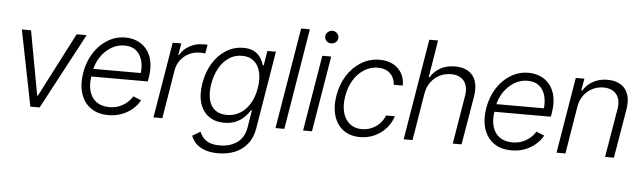

<svg xmlns="http://www.w3.org/2000/svg" viewBox="-54 -946 4602 1377"><g transform="rotate(5 2246.5 -257.0)"><path d="M535.6 -545.9 245.1 0H178.2L69.3 -545.9H135.3L220.2 -83H225.1L463.9 -545.9Z M740.2 11.7Q663.1 11.7 612.3 -24.9Q561.5 -61.5 541.3 -125.7Q521 -189.9 534.2 -273.4Q547.9 -355.5 587.9 -418.5Q627.9 -481.4 686.8 -517.3Q745.6 -553.2 814.9 -553.2Q860.4 -553.2 899.7 -536.6Q939 -520 967 -486.1Q995.1 -452.1 1006.3 -400.9Q1017.6 -349.6 1005.9 -279.8L1001 -253.4H574.7L584 -309.1H976.6L943.8 -290Q953.6 -349.1 941.7 -395.5Q929.7 -441.9 897.7 -468.8Q865.7 -495.6 813.5 -495.6Q760.3 -495.6 715.3 -467.3Q670.4 -439 640.4 -393.1Q610.4 -347.2 601.1 -292.5L595.7 -259.8Q585 -194.3 599.1 -146.5Q613.3 -98.6 649.7 -72.3Q686 -45.9 741.7 -45.9Q781.7 -45.9 813.7 -58.8Q845.7 -71.8 869.6 -92.8Q893.6 -113.8 907.7 -137.7L965.3 -114.3Q947.3 -80.1 914.8 -51.5Q882.3 -22.9 838.1 -5.6Q793.9 11.7 740.2 11.7Z M1064.5 0 1155.3 -545.9H1217.3L1202.6 -461.4H1207.5Q1230.5 -502.9 1275.9 -528.3Q1321.3 -553.7 1372.6 -553.2Q1380.4 -553.7 1389.6 -553.5Q1398.9 -553.2 1405.8 -552.7L1394.5 -488.8Q1390.6 -489.3 1380.1 -490.7Q1369.6 -492.2 1356.9 -491.7Q1314.5 -492.2 1278.1 -474.1Q1241.7 -456.1 1217.5 -424.3Q1193.4 -392.6 1186.5 -352.1L1128.4 0Z M1548.8 215.8Q1492.7 215.8 1452.6 201.4Q1412.6 187 1388.2 162.1Q1363.8 137.2 1352.5 106.4L1409.7 72.8Q1418 93.8 1433.8 113.5Q1449.7 133.3 1478.8 146Q1507.8 158.7 1555.2 158.7Q1627.4 159.2 1679.4 122.8Q1731.4 86.4 1743.7 10.3L1763.2 -112.8H1757.3Q1742.7 -87.9 1718 -63Q1693.4 -38.1 1657.5 -22Q1621.6 -5.9 1572.8 -5.9Q1507.3 -5.9 1461.9 -38.1Q1416.5 -70.3 1397.7 -130.6Q1378.9 -190.9 1392.6 -273.9Q1406.2 -356.9 1444.8 -419.7Q1483.4 -482.4 1540 -517.8Q1596.7 -553.2 1664.1 -553.2Q1714.4 -553.2 1744.4 -535.4Q1774.4 -517.6 1790.3 -491.7Q1806.2 -465.8 1813 -441.4H1819.8L1836.9 -545.9H1898.4L1805.7 14.2Q1793.9 83.5 1757.3 128.2Q1720.7 172.9 1667 194.3Q1613.3 215.8 1548.8 215.8ZM1586.9 -63.5Q1639.2 -63.5 1681.4 -89.1Q1723.6 -114.7 1752.2 -162.1Q1780.8 -209.5 1791.5 -275.4Q1802.2 -339.4 1790.5 -388.9Q1778.8 -438.5 1745.8 -467Q1712.9 -495.6 1659.7 -495.6Q1605 -495.6 1562.7 -466.1Q1520.5 -436.5 1493.7 -386.7Q1466.8 -336.9 1456.5 -275.4Q1446.3 -212.9 1456.8 -165Q1467.3 -117.2 1500 -90.3Q1532.7 -63.5 1586.9 -63.5Z M2127 -727.5 2006.8 0H1942.9L2064 -727.5Z M2141.6 0 2232.4 -545.9H2296.4L2205.6 0ZM2287.6 -639.6Q2268.1 -639.6 2254.4 -653.3Q2240.7 -667 2240.7 -686.5Q2241.7 -704.1 2255.9 -717.3Q2270 -730.5 2288.6 -730.5Q2308.6 -730.5 2322.5 -717Q2336.4 -703.6 2335.9 -684.6Q2335.4 -666 2321.3 -652.8Q2307.1 -639.6 2287.6 -639.6Z M2552.2 11.7Q2478.5 11.2 2430.4 -25.4Q2382.3 -62 2363.3 -125.5Q2344.2 -189 2357.9 -270Q2371.6 -352.5 2412.4 -416.5Q2453.1 -480.5 2513.4 -516.8Q2573.7 -553.2 2645 -553.2Q2727.1 -553.2 2776.9 -506.3Q2826.7 -459.5 2825.7 -383.3H2761.2Q2759.3 -430.7 2727.3 -462.9Q2695.3 -495.1 2637.2 -495.6Q2585 -495.6 2539.6 -467.3Q2494.1 -439 2463.1 -388.7Q2432.1 -338.4 2421.4 -272Q2410.2 -206.1 2423.6 -155Q2437 -104 2472.4 -75.2Q2507.8 -46.4 2561 -46.4Q2597.2 -46.4 2629.6 -60.3Q2662.1 -74.2 2687 -99.4Q2711.9 -124.5 2725.1 -159.2H2788.6Q2772.9 -109.4 2738.5 -71Q2704.1 -32.7 2656.5 -10.7Q2608.9 11.2 2552.2 11.7Z M2985.8 -340.8 2929.7 0H2865.7L2986.8 -727.5H3049.8L3005.9 -459.5H3012.2Q3037.6 -502.4 3082.3 -527.6Q3127 -552.7 3189 -552.7Q3244.1 -552.7 3282.2 -530Q3320.3 -507.3 3336.4 -462.9Q3352.5 -418.5 3342.3 -353L3282.7 0H3219.2L3277.3 -349.1Q3288.6 -417 3257.8 -455.8Q3227.1 -494.6 3163.6 -495.1Q3120.1 -495.1 3082.8 -476.3Q3045.4 -457.5 3019.8 -423.1Q2994.1 -388.7 2985.8 -340.8Z M3642.1 11.7Q3564.9 11.7 3514.2 -24.9Q3463.4 -61.5 3443.1 -125.7Q3422.9 -189.9 3436 -273.4Q3449.7 -355.5 3489.7 -418.5Q3529.8 -481.4 3588.6 -517.3Q3647.5 -553.2 3716.8 -553.2Q3762.2 -553.2 3801.5 -536.6Q3840.8 -520 3868.9 -486.1Q3897 -452.1 3908.2 -400.9Q3919.4 -349.6 3907.7 -279.8L3902.8 -253.4H3476.6L3485.8 -309.1H3878.4L3845.7 -290Q3855.5 -349.1 3843.5 -395.5Q3831.5 -441.9 3799.6 -468.8Q3767.6 -495.6 3715.3 -495.6Q3662.1 -495.6 3617.2 -467.3Q3572.3 -439 3542.2 -393.1Q3512.2 -347.2 3502.9 -292.5L3497.6 -259.8Q3486.8 -194.3 3501 -146.5Q3515.1 -98.6 3551.5 -72.3Q3587.9 -45.9 3643.6 -45.9Q3683.6 -45.9 3715.6 -58.8Q3747.6 -71.8 3771.5 -92.8Q3795.4 -113.8 3809.6 -137.7L3867.2 -114.3Q3849.1 -80.1 3816.7 -51.5Q3784.2 -22.9 3740 -5.6Q3695.8 11.7 3642.1 11.7Z M4086.4 -340.8 4030.3 0H3966.3L4057.1 -545.9H4119.1L4104.5 -459.5H4110.8Q4136.2 -502 4181.4 -527.3Q4226.6 -552.7 4286.6 -552.7Q4341.8 -552.7 4379.6 -529.8Q4417.5 -506.8 4433.6 -462.4Q4449.7 -418 4439 -353L4379.4 0H4315.9L4374.5 -349.1Q4386.2 -416 4355.7 -455.3Q4325.2 -494.6 4261.7 -495.1Q4218.8 -495.1 4181.6 -476.3Q4144.5 -457.5 4119.4 -423.1Q4094.2 -388.7 4086.4 -340.8Z"/></g></svg>

Font: Inter Tight Light
Style: Italic
Weight: 300
Italic angle: -9.39999°
Designer: Rasmus Andersson
Foundry: rsms
Version: Version 3.004